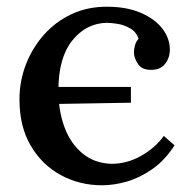

<svg xmlns="http://www.w3.org/2000/svg" viewBox="-20 -536 567 572"><path d="M130 -226V-277H370V-230ZM284 16Q217 16 161 -14.5Q105 -45 71.5 -102Q38 -159 38 -240Q38 -294 57 -343.5Q76 -393 110.5 -432Q145 -471 192.5 -493.5Q240 -516 298 -516Q357 -516 399 -498Q441 -480 463.5 -451Q486 -422 486 -388Q486 -364 472 -346Q458 -328 432 -328Q403 -327 391 -345.5Q379 -364 379 -380Q379 -389 382 -400.5Q385 -412 393 -421Q385 -442 367 -452Q349 -462 330 -465Q311 -468 298 -468Q237 -467 195.5 -415.5Q154 -364 154 -267Q154 -205 172.5 -156Q191 -107 227 -78Q263 -49 313 -48Q358 -48 400 -71.5Q442 -95 468 -131L500 -103Q471 -58 433.5 -32Q396 -6 357.5 5Q319 16 284 16Z"/></svg>

Font: Lora Medium
Style: Regular
Weight: 500
Designer: Olga Karpushina, Alexei Vanyashin (Cyrillic)
Foundry: Cyreal
Version: Version 3.004